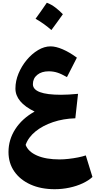

<svg xmlns="http://www.w3.org/2000/svg" viewBox="-20 -1001 684 1379"><path d="M228.5 -199.7Q90.8 -266.6 90.8 -365.2Q90.8 -419.4 113 -472.9Q135.3 -526.4 172.1 -570.6Q209 -614.7 253.7 -641.4Q298.3 -668 343.3 -668Q380.9 -668 429.9 -647Q479 -626 532.2 -586.9L460.9 -447.3Q420.9 -470.2 391.8 -479.5Q362.8 -488.8 329.6 -488.8Q278.8 -488.8 247.6 -463.4Q216.3 -438 216.3 -396.5Q216.3 -320.3 418 -320.3Q444.3 -320.3 473.9 -322Q503.4 -323.7 540.5 -327.1L521 -151.4Q434.6 -148.9 360.4 -123.8Q286.1 -98.6 234.6 -56.6Q183.1 -14.6 164.1 39.6Q182.6 88.4 246.1 116.2Q309.6 144 407.7 144Q437 144 472.2 140.1Q507.3 136.2 540.5 129.6Q573.7 123 596.2 115.2L644 270Q616.2 295.9 573.2 315.9Q530.3 335.9 478.5 346.9Q426.8 357.9 372.6 357.9Q273.9 357.9 199.2 324.2Q124.5 290.5 82.8 230.5Q41 170.4 41 90.8Q41 2 90.1 -74Q139.2 -149.9 228.5 -199.7ZM316.4 -981.4Q348.6 -969.2 377.4 -947.3Q406.2 -925.3 431.6 -898.9Q411.6 -871.1 391.1 -842.5Q370.6 -814 349.1 -785.2Q324.2 -807.1 295.9 -827.6Q267.6 -848.1 235.4 -866.2Q256.8 -895.5 276.9 -924.3Q296.9 -953.1 316.4 -981.4Z"/></svg>

Font: Pinar-DS2-FD ExtraBold
Style: Regular
Weight: 800
Designer: Amin Abedi
Version: Version 3.000